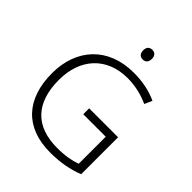

<svg xmlns="http://www.w3.org/2000/svg" viewBox="-248 -1060 1220 1220"><g transform="rotate(45 362.0 -450.5)"><path d="M408 -911C383 -911 369 -895 369 -868C369 -840 383 -824 408 -824C433 -824 447 -840 447 -868C447 -895 433 -911 408 -911ZM387 -364V-311H589V-68C545 -52 492 -42 422 -42C226 -42 123 -150 123 -357C123 -545 236 -673 425 -673C491 -673 555 -658 615 -631L638 -682C576 -711 506 -725 428 -725C198 -725 62 -573 62 -356C62 -126 184 10 410 10C500 10 576 -4 647 -32V-364Z"/></g></svg>

Font: Noto Sans Meetei Mayek Light
Style: Regular
Weight: 300
Designer: Monotype Design Team and Neelakash Kshetrimayum
Foundry: Monotype Imaging Inc.
Version: Version 2.002